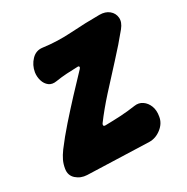

<svg xmlns="http://www.w3.org/2000/svg" viewBox="-147 -633 747 765"><g transform="rotate(-30 226.0 -250.5)"><path d="M202.4 -138.2Q199.2 -133.2 200.4 -129.4Q201.6 -125.6 207.6 -125.6Q245 -126.2 278.4 -128Q311.8 -129.8 347 -135Q368 -138.2 384.2 -127.1Q400.4 -116 408.3 -95.8Q416.2 -75.6 411.4 -49Q407.2 -20.4 381.7 -0.4Q356.2 19.6 326.6 19L46.4 9.4Q17.8 8.2 -2.2 -9.7Q-22.2 -27.6 -17.4 -56.2Q-14.2 -76 -6.5 -92.1Q1.2 -108.2 14.6 -126.6Q44.6 -166.6 81.3 -208.2Q118 -249.8 156.8 -291.6Q195.6 -333.4 231.4 -370.6Q236.4 -375.6 235.5 -379.7Q234.6 -383.8 228 -383.2Q203 -382.6 178.2 -381.1Q153.4 -379.6 128.2 -375.6Q106.4 -371.8 92.7 -382.2Q79 -392.6 73.4 -411.1Q67.8 -429.6 70.6 -449Q75.8 -479.6 96.5 -501.2Q117.2 -522.8 145.8 -519Q210.2 -510.2 276.5 -514.6Q342.8 -519 407.8 -519Q434.4 -519 451.1 -505.3Q467.8 -491.6 469.8 -470.3Q471.8 -449 453.4 -426.2Q414.8 -378.6 368.6 -328.9Q322.4 -279.2 278.9 -231Q235.4 -182.8 202.4 -138.2Z"/></g></svg>

Font: Winky Sans
Style: Italic
Weight: 400
Italic angle: -8.97852°
Designer: Simon Atzbach
Foundry: typofactur
Version: Version 1.205